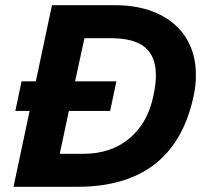

<svg xmlns="http://www.w3.org/2000/svg" viewBox="-20 -719 774 739"><path d="M94 -292H39L63 -406H118L180 -699H423Q518 -699 588.5 -666Q659 -633 696.5 -572.5Q734 -512 734 -431Q734 -389 726 -353Q653 0 277 0H32ZM301 -127Q408 -127 479 -187Q550 -247 571 -353Q580 -395 580 -430Q580 -501 538.5 -536.5Q497 -572 406 -572H305L269 -406H428L404 -292H245L210 -127Z"/></svg>

Font: Prompt SemiBold
Style: Italic
Weight: 600
Italic angle: -12°
Designer: Katatrad Team
Foundry: CadsonDemak
Version: Version 1.001